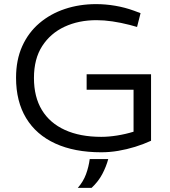

<svg xmlns="http://www.w3.org/2000/svg" viewBox="-20 -730 825 933"><path d="M472 10Q342 10 249 -32.5Q156 -75 107 -156Q58 -237 58 -352Q58 -439 88 -505.5Q118 -572 171.5 -617.5Q225 -663 295.5 -686.5Q366 -710 447 -710Q493 -710 540 -702Q587 -694 631 -678L663 -666L646 -599L610 -609Q567 -620 526.5 -626Q486 -632 449 -632Q362 -632 293.5 -600Q225 -568 185 -506Q145 -444 145 -351Q145 -259 183.5 -195.5Q222 -132 295.5 -98.5Q369 -65 472 -65Q508 -65 549 -71.5Q590 -78 629 -90V-294H401V-369H714V-46Q677 -29 636.5 -16.5Q596 -4 554.5 3Q513 10 472 10ZM358 183Q385 152 398 116.5Q411 81 416 43H506Q496 80 477 116Q458 152 425 183Z"/></svg>

Font: REM Light
Style: Regular
Weight: 300
Designer: Octavio Pardo
Foundry: Ashler Design
Version: Version 1.005;gftools[0.9.28]